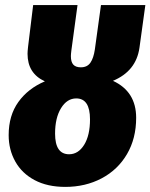

<svg xmlns="http://www.w3.org/2000/svg" viewBox="-20 -715 590 753"><path d="M423 -398Q514 -356 514 -253Q514 -172 478 -110.5Q442 -49 378.5 -15.5Q315 18 236 18Q166 18 116 -8.5Q66 -35 40 -81.5Q14 -128 14 -185Q14 -262 52 -315Q90 -368 156 -396Q88 -427 88 -504Q88 -513 90 -531L110 -695H284L260 -518Q258 -502 258 -495Q258 -472 267.5 -461.5Q277 -451 297 -451Q322 -451 334.5 -469Q347 -487 352 -521L376 -695H550L527 -528Q514 -436 423 -398ZM333 -247Q333 -329 279 -329Q243 -329 219.5 -291Q196 -253 196 -191Q196 -110 251 -110Q287 -110 310 -147Q333 -184 333 -247Z"/></svg>

Font: Fira Sans Extra Condensed ExtraBold
Style: Italic
Weight: 800
Width: 3
Italic angle: -8°
Designer: Carrois Corporate & Edenspiekermann AG
Foundry: Carrois Corporate GbR & Edenspiekermann AG
Version: Version 4.203